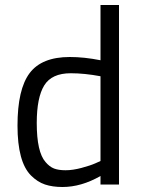

<svg xmlns="http://www.w3.org/2000/svg" viewBox="-20 -738 569 768"><path d="M456 -718V0H382V-34Q305 10 230 10Q190 10 160 0Q130 -10 104 -36Q50 -90 50 -235.5Q50 -381 98.5 -445.5Q147 -510 259 -510Q317 -510 382 -497V-718ZM362 -85 382 -94V-433Q318 -445 263 -445Q187 -445 157 -396.5Q127 -348 127 -246Q127 -130 162 -90Q178 -71 196 -64Q214 -57 242.5 -57Q271 -57 306.5 -66.5Q342 -76 362 -85Z"/></svg>

Font: Titillium Web
Style: Regular
Weight: 400
Version: Version 1.002;PS 57.000;hotconv 1.0.70;makeotf.lib2.5.55311